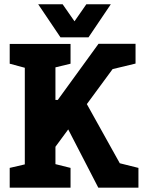

<svg xmlns="http://www.w3.org/2000/svg" viewBox="-20 -870 665 890"><path d="M225.7 -406.7 371.7 -407 598.3 0H435.7ZM237 0H95V-666.3H237ZM172.7 -303.3 436.7 -667H588.3L226 -174.7ZM227 0 200.3 -118.3 307 -91.7V0ZM541.7 0 515 -118.3 621.7 -91.7V0ZM193.7 -547.3 227 -666.3H307V-574.7ZM495 -548 528.3 -667H608.3V-575.3ZM25 0V-91.7L125 -115L105 0ZM25 -666.3H105L124.3 -548L25 -574.7ZM273.7 -697 380.3 -850.3H493.7L390.3 -697ZM377 -697H260.3L157 -850.3H270.3Z"/></svg>

Font: Epunda Slab Light
Style: Regular
Weight: 300
Designer: Simon Atzbach
Foundry: typofactur
Version: Version 1.102